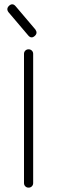

<svg xmlns="http://www.w3.org/2000/svg" viewBox="-20 -860 262 880"><path d="M139 -695Q123 -681 109 -698L19 -804Q7 -820 22 -834Q38 -848 52 -831L142 -725Q154 -708 139 -695ZM132 -21Q132 -12 126 -6Q120 0 111 0Q102 0 96 -6Q90 -12 90 -21V-613Q90 -622 96 -628Q102 -634 111 -634Q120 -634 126 -628Q132 -622 132 -613Z"/></svg>

Font: Jura Light
Style: Regular
Weight: 300
Designer: Daniel Johnson, Alexei Vanyashin
Foundry: Daniel Johnson
Version: Version 5.103